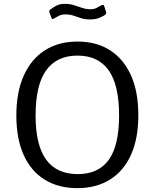

<svg xmlns="http://www.w3.org/2000/svg" viewBox="-20 -968 804 998"><path d="M382 10Q284 10 212.5 -34Q141 -78 103 -162.5Q65 -247 65 -368Q65 -490 104 -576Q143 -662 214 -707Q285 -752 383 -752Q481 -752 551.5 -707Q622 -662 660.5 -577Q699 -492 699 -369Q699 -248 661 -163.5Q623 -79 551.5 -34.5Q480 10 382 10ZM384 -63Q492 -63 545.5 -137.5Q599 -212 599 -368Q599 -527 544.5 -603Q490 -679 383 -679Q275 -679 220 -602.5Q165 -526 165 -368Q165 -213 220 -138Q275 -63 384 -63ZM524 -889Q513 -882 494.5 -874.5Q476 -867 448 -867Q422 -867 401.5 -873.5Q381 -880 362.5 -886.5Q344 -893 321 -893Q299 -893 286.5 -886Q274 -879 261 -872Q256 -869 252.5 -869.5Q249 -870 247 -877L237 -903Q236 -909 236 -911.5Q236 -914 241 -918Q257 -930 274 -939Q291 -948 317 -948Q342 -948 363 -941.5Q384 -935 405.5 -927.5Q427 -920 449 -920Q468 -920 480.5 -926Q493 -932 506 -940Q512 -943 516 -942.5Q520 -942 522 -935L532 -904Q534 -897 524 -889Z"/></svg>

Font: Libre Franklin Thin
Style: Regular
Weight: 400
Version: Version 3.000